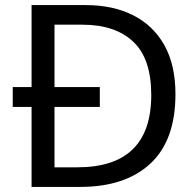

<svg xmlns="http://www.w3.org/2000/svg" viewBox="-20 -734 770 754"><path d="M317 -714Q424 -714 503 -674Q582 -634 625.5 -556.5Q669 -479 669 -364Q669 -183 570.5 -91.5Q472 0 295 0H104V-314H30V-392H104V-714ZM304 -637H194V-392H372V-314H194V-77H284Q574 -77 574 -361Q574 -504 503 -570.5Q432 -637 304 -637Z"/></svg>

Font: Noto Sans Tifinagh APT
Style: Regular
Weight: 400
Designer: JamraPatel
Foundry: JamraPatel LLC
Version: Version 2.006; ttfautohint (v1.8.4.7-5d5b)